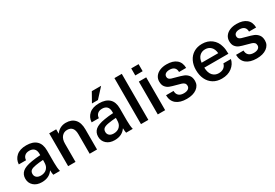

<svg xmlns="http://www.w3.org/2000/svg" viewBox="44 -1635 3690 2573"><g transform="rotate(-30 1889.0 -348.5)"><path d="M472 -324V-134Q472 -52 485 0H382Q375 -31 375 -71H373Q317 11 202 11Q124 11 77 -31.5Q30 -74 30 -140Q30 -205 74.5 -244Q119 -283 225 -300Q289 -311 362 -315V-335Q362 -389 335.5 -414.5Q309 -440 263 -440Q217 -440 191 -416Q165 -392 163 -351H51Q55 -427 109.5 -475Q164 -523 263 -523Q365 -523 418.5 -473Q472 -423 472 -324ZM245 -228Q190 -219 167.5 -201Q145 -183 145 -148Q145 -114 168.5 -93.5Q192 -73 235 -73Q262 -73 286 -81.5Q310 -90 327 -107Q347 -128 354.5 -151.5Q362 -175 362 -216V-241Q297 -237 245 -228Z M1059 -311V0H945V-301Q945 -428 842 -428Q791 -428 758.5 -390Q726 -352 726 -282V0H612V-508H720V-442H722Q747 -478 786 -499Q825 -520 874 -520Q962 -520 1010.5 -467Q1059 -414 1059 -311Z M1599 -324V-134Q1599 -52 1612 0H1509Q1502 -31 1502 -71H1500Q1444 11 1329 11Q1251 11 1204 -31.5Q1157 -74 1157 -140Q1157 -205 1201.5 -244Q1246 -283 1352 -300Q1416 -311 1489 -315V-335Q1489 -389 1462.5 -414.5Q1436 -440 1390 -440Q1344 -440 1318 -416Q1292 -392 1290 -351H1178Q1182 -427 1236.5 -475Q1291 -523 1390 -523Q1492 -523 1545.5 -473Q1599 -423 1599 -324ZM1372 -228Q1317 -219 1294.5 -201Q1272 -183 1272 -148Q1272 -114 1295.5 -93.5Q1319 -73 1362 -73Q1389 -73 1413 -81.5Q1437 -90 1454 -107Q1474 -128 1481.5 -151.5Q1489 -175 1489 -216V-241Q1424 -237 1372 -228ZM1308 -568 1389 -712H1533L1401 -568Z M1739 0V-712H1853V0Z M1999 0V-508H2113V0ZM1999 -603V-712H2113V-603Z M2640 -350H2530Q2530 -395 2505 -417.5Q2480 -440 2433 -440Q2393 -440 2371 -424Q2349 -408 2349 -380Q2349 -359 2360.5 -346.5Q2372 -334 2394 -326.5Q2416 -319 2464 -307Q2530 -290 2566.5 -275.5Q2603 -261 2629.5 -228.5Q2656 -196 2656 -140Q2656 -70 2598 -27.5Q2540 15 2443 15Q2339 15 2281.5 -31.5Q2224 -78 2223 -167H2339Q2339 -120 2366.5 -95Q2394 -70 2445 -70Q2488 -70 2512.5 -87Q2537 -104 2537 -133Q2537 -158 2524 -172.5Q2511 -187 2486.5 -195.5Q2462 -204 2409 -217Q2350 -232 2316.5 -245Q2283 -258 2259 -288Q2235 -318 2235 -371Q2235 -416 2260 -450.5Q2285 -485 2330 -504Q2375 -523 2434 -523Q2532 -523 2585.5 -478.5Q2639 -434 2640 -350Z M3102 -153H3219Q3204 -81 3142 -33Q3080 15 2985 15Q2909 15 2853.5 -19.5Q2798 -54 2768.5 -116Q2739 -178 2739 -260Q2739 -335 2768 -395Q2797 -455 2852.5 -489Q2908 -523 2983 -523Q3069 -523 3129.5 -476.5Q3190 -430 3211 -350Q3225 -305 3225 -231H2852Q2855 -149 2891.5 -109Q2928 -69 2985 -69Q3033 -69 3063.5 -92Q3094 -115 3102 -153ZM2854 -306H3111Q3105 -371 3070.5 -405Q3036 -439 2983 -439Q2930 -439 2895.5 -405Q2861 -371 2854 -306Z M3723 -350H3613Q3613 -395 3588 -417.5Q3563 -440 3516 -440Q3476 -440 3454 -424Q3432 -408 3432 -380Q3432 -359 3443.5 -346.5Q3455 -334 3477 -326.5Q3499 -319 3547 -307Q3613 -290 3649.5 -275.5Q3686 -261 3712.5 -228.5Q3739 -196 3739 -140Q3739 -70 3681 -27.5Q3623 15 3526 15Q3422 15 3364.5 -31.5Q3307 -78 3306 -167H3422Q3422 -120 3449.5 -95Q3477 -70 3528 -70Q3571 -70 3595.5 -87Q3620 -104 3620 -133Q3620 -158 3607 -172.5Q3594 -187 3569.5 -195.5Q3545 -204 3492 -217Q3433 -232 3399.5 -245Q3366 -258 3342 -288Q3318 -318 3318 -371Q3318 -416 3343 -450.5Q3368 -485 3413 -504Q3458 -523 3517 -523Q3615 -523 3668.5 -478.5Q3722 -434 3723 -350Z"/></g></svg>

Font: CST
Style: Medium
Weight: 500
Version: Version 1.00